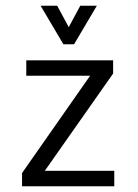

<svg xmlns="http://www.w3.org/2000/svg" viewBox="-20 -647 478 667"><path d="M135.7 -53.7H377V0H56.6V-45.9L293 -383.8H71.3V-437.5H373V-391.6ZM258.8 -627H316.4L237.3 -493.2H200.2L121.1 -627H178.7L218.8 -552.7Z"/></svg>

Font: Sudo Light
Style: Regular
Weight: 300
Monospace: yes
Designer: Jens Kutilek
Foundry: Jens Kutilek
Version: Version 0.040